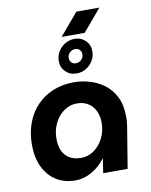

<svg xmlns="http://www.w3.org/2000/svg" viewBox="-98 -975 835 1059"><g transform="rotate(-10 319.5 -445.0)"><path d="M239 13Q177 13 131 -16Q85 -45 60 -98Q35 -151 35 -221Q35 -288 55.5 -343.5Q76 -399 114.5 -439Q153 -479 206 -500.5Q259 -522 323 -522Q365 -522 409 -509.5Q453 -497 490.5 -469.5Q528 -442 551 -396.5Q574 -351 574 -284Q574 -269 573 -256.5Q572 -244 570 -232L532 0H395L407 -79H405Q373 -36 328.5 -11.5Q284 13 239 13ZM290 -104Q330 -104 362.5 -127Q395 -150 415 -189Q435 -228 435 -276Q435 -313 421.5 -341.5Q408 -370 382 -387Q356 -404 318 -404Q279 -404 246 -381Q213 -358 193.5 -318.5Q174 -279 174 -230Q174 -189 188 -161Q202 -133 228 -118.5Q254 -104 290 -104ZM347 -567Q310 -567 285.5 -591Q261 -615 261 -651Q261 -680 275.5 -704Q290 -728 314.5 -742.5Q339 -757 367 -757Q404 -757 428.5 -733Q453 -709 453 -673Q453 -644 438.5 -620Q424 -596 400 -581.5Q376 -567 347 -567ZM353 -623Q370 -623 383 -635.5Q396 -648 396 -666Q396 -681 386.5 -691Q377 -701 361 -701Q344 -701 331 -688.5Q318 -676 318 -658Q318 -643 327.5 -633Q337 -623 353 -623ZM300 -780 404 -903H533L429 -780Z"/></g></svg>

Font: MuseoModerno SemiBold
Style: Italic
Weight: 600
Italic angle: -9°
Designer: Pablo Cosgaya, Héctor Gatti, Marcela Romero, and the Authors of The MuseoModerno Project.
Foundry: Omnibus-Type Team
Version: Version 1.003